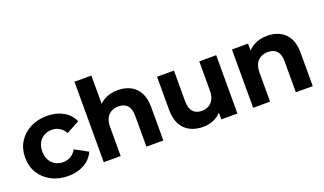

<svg xmlns="http://www.w3.org/2000/svg" viewBox="-74 -1199 2804 1664"><g transform="rotate(-20 1328.0 -367.0)"><path d="M331.9 7.6Q245.2 7.6 177.3 -27.8Q109.4 -63.2 70.9 -125.9Q32.5 -188.6 32.5 -269.2Q32.5 -350.4 70.9 -412.6Q109.4 -474.7 177.3 -510.1Q245.2 -545.5 331.9 -545.5Q416.8 -545.5 480 -510.4Q543.2 -475.2 572.6 -409.5L452.5 -344Q430.7 -382 399.2 -399.9Q367.8 -417.8 330.9 -417.8Q291.5 -417.8 259.4 -400.1Q227.3 -382.3 208.8 -349.2Q190.3 -316 190.3 -269.2Q190.3 -222.3 208.8 -189Q227.3 -155.6 259.4 -137.9Q291.5 -120.1 330.9 -120.1Q367.8 -120.1 399.2 -137.7Q430.7 -155.3 452.5 -194L572.6 -128.5Q543.2 -63.3 480 -27.9Q416.8 7.6 331.9 7.6Z M659.3 0V-742H815.3V-388.8L780 -433.6Q809 -488.4 862.9 -516.9Q916.8 -545.5 985.6 -545.5Q1049.8 -545.5 1100.2 -520.3Q1150.6 -495.1 1179.8 -442.6Q1209 -390.2 1209 -307.8V0H1053V-284.5Q1053 -349.3 1024.5 -380.2Q995.9 -411 944.4 -411Q906.9 -411 877.4 -395.4Q848 -379.8 831.7 -347.9Q815.3 -316.1 815.3 -266.1V0Z M1577.1 7.6Q1509.7 7.6 1457.5 -18Q1405.3 -43.6 1375.9 -97.4Q1346.5 -151.2 1346.5 -234.1V-537.9H1502.5V-257.5Q1502.5 -189.8 1531.2 -158.3Q1559.8 -126.9 1611.5 -126.9Q1647.8 -126.9 1675.9 -142.5Q1703.9 -158.2 1720.1 -190.5Q1736.2 -222.8 1736.2 -271.9V-537.9H1892.2V0H1743.6V-148.3L1771.5 -104.7Q1743.7 -49.2 1691.4 -20.8Q1639.1 7.6 1577.1 7.6Z M2037.3 0V-537.9H2186V-388.8L2158 -433.6Q2187 -488.4 2240.9 -516.9Q2294.8 -545.5 2363.6 -545.5Q2427.8 -545.5 2478.2 -520.3Q2528.6 -495.1 2557.8 -442.6Q2587 -390.2 2587 -307.8V0H2431V-284.5Q2431 -349.3 2402.5 -380.2Q2373.9 -411 2322.4 -411Q2284.9 -411 2255.4 -395.4Q2226 -379.8 2209.7 -347.9Q2193.3 -316.1 2193.3 -266.1V0Z"/></g></svg>

Font: Montserrat Alternates Thin
Style: Regular
Weight: 100
Designer: Julieta Ulanovsky
Foundry: Julieta Ulanovsky
Version: Version 9.000